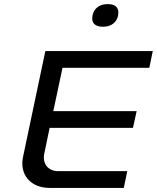

<svg xmlns="http://www.w3.org/2000/svg" viewBox="-20 -920 768 940"><path d="M202 -670 93 -153C74 -65 130 0 223 0H586L603 -82H265C217 -82 186 -117 197 -169L223 -294H631L649 -376H241L286 -588H711L728 -670ZM433 -843C426 -810 443 -789 484 -789C524 -789 551 -810 558 -843V-845C565 -879 548 -900 508 -900C467 -900 440 -879 433 -845Z"/></svg>

Font: LT Wave
Style: Italic
Weight: 400
Designer: Daniel Lyons
Version: Version 2.5 (Glyphs App)